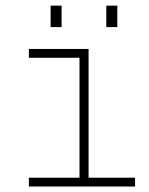

<svg xmlns="http://www.w3.org/2000/svg" viewBox="-20 -678 540 698"><path d="M85 0V-32H269V-468H85V-500H302V-32H471V0ZM164 -657.5H204V-579.5H164ZM366.5 -657.5H406.5V-579.5H366.5Z"/></svg>

Font: Trispace Thin Thin
Style: Regular
Weight: 250
Version: Version 1.210